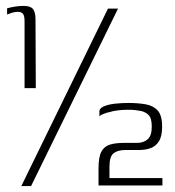

<svg xmlns="http://www.w3.org/2000/svg" viewBox="-20 -555 591 649"><path d="M63 -257V-483Q63 -502 57.5 -508.5Q52 -515 40 -515Q31 -515 21 -512Q11 -509 4 -506V-527Q15 -530 29.5 -532.5Q44 -535 60 -535Q83 -535 91.5 -524.5Q100 -514 100 -490L101 -257ZM379 -526 85 74H52L345 -526ZM313 72Q313 58 313 43.5Q313 29 313 15Q313 -24 322.5 -42Q332 -60 351 -66Q370 -72 399 -72Q411 -72 421.5 -72Q432 -72 443 -72Q465 -72 479 -84Q493 -96 493 -127Q493 -156 482 -166.5Q471 -177 456 -180Q445 -182 436 -183Q427 -184 412 -184Q396 -184 379 -182Q362 -180 350 -176Q344 -175 337 -172.5Q330 -170 324 -167.5Q318 -165 316 -161V-179Q316 -189 331 -195.5Q346 -202 368.5 -204.5Q391 -207 413 -207Q446 -207 472 -202.5Q498 -198 513 -181.5Q528 -165 528 -127Q528 -94 517 -77Q506 -60 488.5 -54Q471 -48 451 -48Q441 -48 430 -48Q419 -48 405 -48Q378 -48 364 -37Q350 -26 350 8V47H529V72Z"/></svg>

Font: Genos Light
Style: Regular
Weight: 300
Designer: Robert E. Leuschke
Foundry: Robert E. Leuschke
Version: Version 1.010